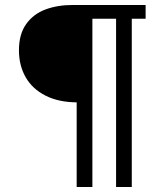

<svg xmlns="http://www.w3.org/2000/svg" viewBox="-20 -750 660 770"><path d="M287.5 -730H350.5V0H287.5ZM56 -548.5Q56 -613 85 -653.5Q114 -694 162.2 -712Q210.5 -730 271 -730H310V-339.5H291.5Q215.5 -339.5 162.5 -366.5Q109.5 -393.5 82.8 -440.5Q56 -487.5 56 -548.5ZM445.5 -730H508.5V0H445.5ZM329 -730H564V-675H329Z"/></svg>

Font: Monaspace Krypton Var ExLight
Style: Regular
Weight: 200
Designer: Riley Cran and the Lettermatic Team
Version: Version 1.200 (Monaspace Krypton Var)